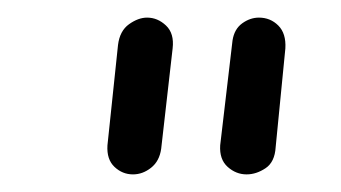

<svg xmlns="http://www.w3.org/2000/svg" viewBox="-20 -792 387 218"><path d="M131 -594Q119 -594 110 -602.5Q101 -611 102 -627L114 -741Q116 -757 126.5 -764.5Q137 -772 147 -772Q159 -772 168.5 -763Q178 -754 176 -737L163 -623Q161 -609 151.5 -601.5Q142 -594 131 -594ZM260 -594Q248 -594 238.5 -602.5Q229 -611 230 -627L244 -746Q246 -759 255 -765.5Q264 -772 274 -772Q287 -772 296 -763Q305 -754 304 -737L293 -625Q292 -608 281.5 -601Q271 -594 260 -594Z"/></svg>

Font: Edu SA Beginner
Style: Regular
Weight: 400
Designer: Tina and Corey Anderson
Foundry: Google for Education
Version: Version 1.003